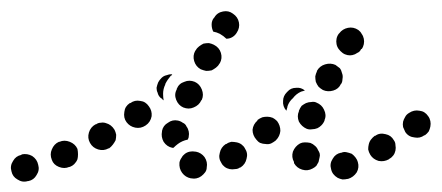

<svg xmlns="http://www.w3.org/2000/svg" viewBox="-38 -304 810 352"><path d="M32 -2Q30 -12 21 -18Q12 -23 2 -21L1 -20Q-9 -18 -14 -9Q-20 0 -17 10Q-15 20 -6 25Q3 31 13 28H14Q24 26 29 17Q35 8 32 -2ZM618 -7Q617 -11 614 -15Q611 -19 607 -22Q602 -24 597 -25Q592 -26 588 -24H587Q577 -22 572 -13Q566 -4 569 6Q570 11 573 15Q576 19 581 22Q585 24 590 25Q595 25 599 24H600Q610 21 616 12Q621 3 618 -7ZM331 19Q335 16 338 12Q341 8 341 3Q343 -7 337 -16Q331 -24 321 -26H320Q315 -27 310 -26Q305 -25 301 -22Q297 -19 295 -15Q292 -11 291 -6Q290 5 296 13Q302 21 312 23H313Q318 24 322 23Q327 22 331 19ZM501 -5Q501 -6 501 -7Q496 -16 499 -26Q503 -36 512 -41Q516 -43 521 -43Q526 -43 531 -42Q536 -40 539 -37Q543 -34 545 -29Q545 -29 545 -29Q547 -26 548 -23Q549 -19 548 -16Q547 -12 546 -7Q544 -3 542 0Q539 3 535 5Q526 10 516 7Q506 4 501 -5ZM411 -32Q409 -36 405 -39Q401 -42 396 -43Q391 -44 386 -44Q381 -43 377 -40H376Q367 -34 365 -24Q362 -14 368 -5Q370 -1 374 2Q378 5 383 6Q388 7 393 6Q398 6 402 3H403Q412 -3 414 -13Q417 -23 411 -32ZM104 -12Q105 -16 105 -21Q105 -26 104 -31Q100 -40 90 -44Q80 -48 71 -44H70Q61 -40 57 -30Q53 -21 57 -11Q60 -2 70 2Q80 6 89 2H90Q95 0 98 -3Q102 -7 104 -12ZM687 -28Q688 -33 687 -38Q687 -43 684 -47Q679 -56 669 -58Q658 -61 650 -55H649Q645 -52 642 -48Q639 -44 638 -39Q637 -35 637 -30Q638 -25 641 -20Q646 -12 656 -9Q666 -7 675 -12L676 -13Q680 -15 683 -19Q686 -23 687 -28ZM174 -47Q175 -52 175 -57Q174 -62 172 -66Q169 -71 165 -74Q161 -77 157 -78Q152 -80 147 -79Q142 -79 138 -76H137Q128 -71 125 -61Q122 -51 127 -42Q132 -33 142 -30Q152 -27 161 -32H162Q166 -35 169 -39Q172 -43 174 -47ZM259 -63V-64Q261 -74 270 -79Q278 -85 288 -83Q293 -82 297 -79Q302 -77 304 -72Q307 -68 308 -63Q309 -58 308 -54V-53Q308 -52 307 -50Q307 -49 306 -48Q306 -48 306 -48Q296 -46 288 -40Q284 -37 280 -33Q280 -33 279 -33Q279 -33 278 -33Q268 -35 262 -44Q257 -53 259 -63ZM470 -82Q466 -86 462 -88Q457 -90 452 -90Q447 -90 443 -89Q438 -87 434 -84V-83Q426 -76 425 -66Q425 -56 432 -48Q435 -44 439 -42Q444 -40 449 -40Q454 -39 459 -41Q463 -43 467 -46L468 -47Q475 -54 476 -64Q476 -74 470 -82ZM751 -72Q752 -77 751 -82Q750 -87 747 -91Q741 -100 731 -101Q721 -103 712 -97Q707 -94 705 -90Q702 -85 701 -81Q700 -76 701 -71Q703 -66 705 -62Q711 -53 722 -52Q732 -50 740 -56H741Q745 -59 748 -63Q750 -67 751 -72ZM524 -68Q529 -66 534 -67Q539 -67 544 -69Q548 -71 551 -74Q555 -78 557 -83V-84Q561 -93 556 -103Q552 -112 542 -116Q538 -118 533 -117Q528 -117 523 -115Q519 -113 515 -110Q512 -106 510 -101V-100Q506 -91 510 -81Q515 -72 524 -68ZM235 -109Q229 -118 219 -119Q209 -121 201 -115H200Q191 -109 190 -99Q188 -88 194 -80Q200 -72 210 -70Q220 -68 229 -74Q238 -80 240 -91Q241 -101 235 -109ZM514 -136Q518 -137 521 -138Q514 -144 505 -143Q495 -143 489 -136L488 -135Q481 -128 481 -119Q480 -109 487 -101Q488 -105 489 -108V-109Q492 -118 499 -124Q505 -132 514 -136ZM298 -107Q308 -103 317 -107Q327 -111 331 -120L332 -121Q336 -130 332 -140Q328 -150 319 -154Q309 -158 300 -154Q290 -151 286 -141V-140Q281 -131 285 -121Q289 -111 298 -107ZM278 -167Q278 -167 277 -167Q277 -167 277 -168Q272 -168 267 -166Q262 -165 258 -161Q254 -157 252 -153Q250 -148 249 -143Q249 -138 251 -134Q252 -129 256 -125Q257 -124 259 -123Q260 -121 262 -120Q261 -126 261 -132Q261 -141 265 -149V-150Q269 -158 275 -165Q277 -166 278 -167ZM541 -154Q543 -149 546 -145Q549 -142 554 -139Q563 -135 573 -138Q583 -141 587 -150L588 -151Q590 -155 590 -160Q591 -165 589 -170Q588 -175 585 -179Q581 -182 577 -185Q568 -189 558 -186Q548 -183 543 -174V-173Q541 -169 540 -164Q540 -159 541 -154ZM330 -177Q335 -175 340 -174Q345 -174 350 -175Q354 -177 358 -180Q362 -183 364 -187L365 -188Q370 -197 367 -207Q364 -217 354 -222Q350 -224 345 -225Q340 -225 335 -224Q331 -222 327 -219Q323 -216 321 -212L320 -211Q315 -202 318 -192Q321 -182 330 -177ZM579 -223Q580 -218 583 -214Q586 -210 590 -207Q594 -204 599 -203Q604 -202 608 -203Q613 -204 617 -207Q622 -209 624 -214H625Q628 -218 629 -223Q630 -228 629 -233Q628 -238 625 -242Q623 -246 619 -249Q610 -255 600 -253Q590 -251 584 -243L583 -242Q580 -238 579 -233Q578 -228 579 -223ZM354 -271 355 -272Q360 -281 371 -283Q381 -285 389 -279Q398 -273 400 -263Q402 -253 396 -244Q393 -239 388 -236Q383 -233 377 -233Q372 -238 365 -242Q359 -245 353 -246Q350 -252 350 -259Q350 -266 354 -271Z"/></svg>

Font: FRB American Cursive Guidelines Arrows Dotted Black
Style: Bold Italic
Weight: 900
Italic angle: -25°
Version: Version 2.0;Modular Font Editor K font №1